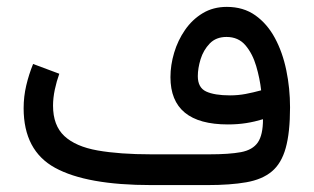

<svg xmlns="http://www.w3.org/2000/svg" viewBox="-20 -535 907 555"><path d="M740.2 -190.4Q716.3 -183.1 691.7 -179.2Q667 -175.3 638.7 -175.3Q472.7 -175.3 472.7 -312Q472.7 -346.7 483.4 -382.6Q494.1 -418.5 514.9 -448.5Q535.6 -478.5 565.9 -496.8Q596.2 -515.1 635.7 -515.1Q683.6 -515.1 718 -490.7Q752.4 -466.3 774.7 -425Q796.9 -383.8 807.6 -331.8Q818.4 -279.8 818.4 -224.6Q818.4 -151.9 805.9 -107.2Q793.5 -62.5 765.6 -39.3Q737.8 -16.1 691.9 -8.1Q646 0 579.1 0H417.5Q230.5 0 139.4 -49.8Q48.3 -99.6 48.3 -222.2Q48.3 -255.9 55.9 -288.1Q63.5 -320.3 75.7 -350.1L151.4 -321.8Q143.6 -300.3 138.4 -275.9Q133.3 -251.5 133.3 -229.5Q133.3 -172.4 166 -141.8Q198.7 -111.3 262.2 -100.1Q325.7 -88.9 417.5 -88.9H585Q642.6 -88.9 676.5 -95.2Q710.4 -101.6 725.3 -123.3Q740.2 -145 740.2 -190.4ZM645 -259.3Q668 -259.3 689.9 -263.4Q711.9 -267.6 734.9 -273.9Q731 -308.6 720.5 -344.2Q710 -379.9 689.5 -404.1Q668.9 -428.2 634.8 -428.2Q604.5 -428.2 586.2 -409.2Q567.9 -390.1 559.8 -363.8Q551.8 -337.4 551.8 -314.9Q551.8 -281.7 575.9 -270.5Q600.1 -259.3 645 -259.3Z"/></svg>

Font: Vazirmatn RD FD
Style: Regular
Weight: 400
Designer: Saber Rastikerdar
Foundry: Saber Rastikerdar
Version: Version 33.003